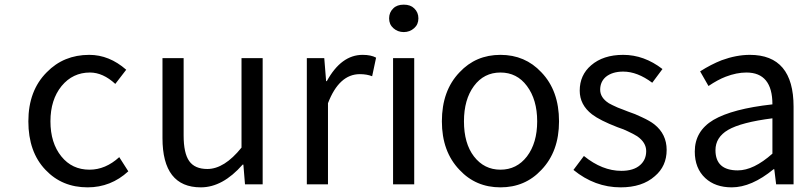

<svg xmlns="http://www.w3.org/2000/svg" viewBox="-20 -793 3457 826"><path d="M176 -62Q102 -139 102 -271Q102 -403 181 -482Q254 -557 364 -557Q450 -557 523 -493L476 -432Q423 -481 367 -481Q293 -481 245 -423Q197 -364 197 -271Q197 -178 244 -120Q290 -63 365 -63Q434 -63 493 -117L532 -56Q457 13 357 13Q247 13 176 -62Z M679 -199V-543H770V-210Q770 -134 794 -100Q818 -66 872 -66Q945 -66 1019 -158V-543H1110V0H1034L1027 -85H1024Q938 13 844 13Q679 13 679 -199Z M1300 0V-543H1375L1383 -444H1386Q1448 -557 1540 -557Q1576 -557 1598 -545L1581 -465Q1558 -474 1528 -474Q1439 -474 1391 -349V0Z M1671 0V-543H1762V0ZM1672 -672Q1654 -688 1654 -714Q1654 -740 1672 -757Q1688 -773 1717 -773Q1746 -773 1762 -757Q1780 -740 1780 -714Q1780 -688 1762 -672Q1743 -655 1717 -655Q1691 -655 1672 -672Z M1957 -62Q1881 -141 1881 -271Q1881 -403 1957 -482Q2027 -557 2133 -557Q2239 -557 2309 -482Q2385 -403 2385 -271Q2385 -141 2309 -62Q2239 13 2133 13Q2027 13 1957 -62ZM2247 -120Q2291 -178 2291 -271Q2291 -364 2247 -423Q2204 -481 2133 -481Q2062 -481 2019 -423Q1976 -365 1976 -271Q1976 -176 2019 -120Q2063 -63 2133 -63Q2203 -63 2247 -120Z M2447 -62 2492 -122Q2571 -58 2653 -58Q2706 -58 2734 -83Q2760 -106 2760 -143Q2760 -180 2721 -207Q2703 -218 2681 -228Q2666 -236 2636 -246Q2561 -275 2527 -301Q2474 -342 2474 -403Q2474 -470 2523 -512Q2575 -557 2661 -557Q2751 -557 2830 -496L2786 -437Q2722 -485 2661 -485Q2614 -485 2586 -462Q2562 -441 2562 -407Q2562 -373 2599 -349Q2611 -342 2638 -330L2659 -322L2682 -313L2712 -302L2741 -289Q2776 -273 2795 -258Q2848 -216 2848 -148Q2848 -78 2797 -35Q2743 13 2650 13Q2539 13 2447 -62Z M3014 -27Q2969 -69 2969 -141Q2969 -229 3049 -277Q3131 -325 3303 -344Q3303 -481 3191 -481Q3149 -481 3102 -463Q3068 -450 3028 -423L2992 -486Q3039 -516 3085 -534Q3148 -557 3206 -557Q3394 -557 3394 -334V0H3319L3311 -65H3308Q3213 13 3128 13Q3057 13 3014 -27ZM3303 -132V-284Q3169 -267 3112 -234Q3058 -202 3058 -147Q3058 -60 3154 -60Q3222 -60 3303 -132Z"/></svg>

Font: Source Han Sans Regular
Style: Regular
Weight: 400
Designer: Ryoko NISHIZUKA  (kana & ideographs); Paul D. Hunt (Latin, Greek & Cyrillic); Wenlong ZHANG  (bopomofo); Sandoll Communi
Foundry: Adobe Systems Incorporated
Version: Version 1.00 January 18, 2024, initial release